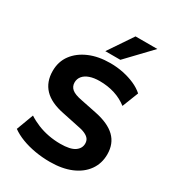

<svg xmlns="http://www.w3.org/2000/svg" viewBox="-221 -1067 1096 1205"><g transform="rotate(30 326.5 -464.5)"><path d="M329 11Q274 11 221.5 2Q169 -7 124.5 -24Q80 -41 47 -65L93 -188Q125 -167 163 -151.5Q201 -136 243 -128Q285 -120 329 -120Q401 -120 433 -142Q465 -164 465 -199Q465 -219 455 -232.5Q445 -246 423 -256Q401 -266 365 -272L251 -296Q154 -315 107 -364.5Q60 -414 60 -493Q60 -561 97 -610.5Q134 -660 199 -688Q264 -716 350 -716Q399 -716 444.5 -706.5Q490 -697 528.5 -680Q567 -663 595 -638L549 -521Q508 -553 457.5 -569Q407 -585 348 -585Q307 -585 277 -574.5Q247 -564 231 -544.5Q215 -525 215 -499Q215 -470 236 -452Q257 -434 310 -424L423 -401Q522 -381 570.5 -334Q619 -287 619 -210Q619 -144 583.5 -94Q548 -44 483 -16.5Q418 11 329 11ZM284 -765 402 -940H560L393 -765Z"/></g></svg>

Font: Nunito Sans 11pt ExtraBold
Style: Regular
Weight: 800
Version: Version 3.101;gftools[0.9.27]